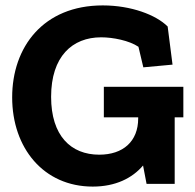

<svg xmlns="http://www.w3.org/2000/svg" viewBox="-20 -680 722 710"><path d="M658 -246V-359H364V-246H491V-242C491 -157 435 -108 347 -108C242 -108 169 -178 169 -322C169 -471 247 -542 354 -542C398 -542 458 -530 492 -507L510 -431L618 -441L600 -582C557 -625 465 -660 360 -660C140 -660 25 -506 25 -320C25 -133 141 10 323 10C407 10 469 -21 509 -68L522 0H626V-246Z"/></svg>

Font: Zilla Slab Bold
Style: Regular
Weight: 700
Designer: Typotheque.com
Foundry: Typotheque type foundry
Version: Version 1.3; 2018